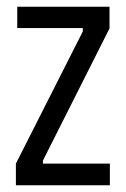

<svg xmlns="http://www.w3.org/2000/svg" viewBox="-20 -548 372 568"><path d="M27 0V-64L225 -455V-465H31V-528H304V-464L107 -73V-64H305V0Z"/></svg>

Font: Bricolage Grotesque Condensed Light
Style: Regular
Weight: 300
Width: 3
Designer: Mathieu Triay
Foundry: Atelier Triay
Version: Version 1.000;gftools[0.9.30]